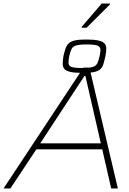

<svg xmlns="http://www.w3.org/2000/svg" viewBox="-31 -1073 734 1093"><path d="M-11 0 444 -688H478L640 0H602L551 -223H176L28 0ZM198 -257H543L455 -641H450ZM441 -658Q395 -658 370 -663.5Q345 -669 335.5 -680.5Q326 -692 326 -710Q326 -717 327 -729Q328 -741 330 -753Q336 -780 342.5 -798Q349 -816 361 -827Q373 -838 396 -843Q419 -848 458 -848Q504 -848 529 -842.5Q554 -837 564 -825.5Q574 -814 574 -797Q574 -790 573 -778.5Q572 -767 569 -753Q563 -726 557.5 -708Q552 -690 540 -679Q528 -668 504.5 -663Q481 -658 441 -658ZM436 -686Q479 -686 497.5 -692Q516 -698 523 -712.5Q530 -727 536 -753Q538 -764 539.5 -772.5Q541 -781 541 -788Q541 -806 525 -813Q509 -820 463 -820Q421 -820 402 -814Q383 -808 376 -793.5Q369 -779 363 -753Q361 -743 360 -733.5Q359 -724 359 -717Q359 -699 374.5 -692.5Q390 -686 436 -686ZM434 -915V-920L548 -1053H595V-1048L462 -915Z"/></svg>

Font: Saira SemiExpanded Thin
Style: Italic
Weight: 250
Width: 6
Italic angle: -12°
Designer: Hector Gatti with collaboration of the Omnibus-Type team
Foundry: Omnibus-Type
Version: Version 1.101